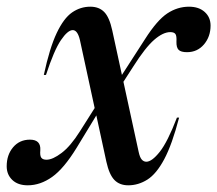

<svg xmlns="http://www.w3.org/2000/svg" viewBox="-65 -543 650 574"><path d="M470.5 -191.5Q449.5 -111 426 -67Q402.5 -23 375.5 -6Q348.5 11 318.5 11Q292.5 11 277 -5Q261.5 -21 253 -59.5L223 -198L164 -101Q126 -39 90.8 -14Q55.5 11 18 11Q-11.5 11 -28.2 -5Q-45 -21 -45 -46Q-45 -80 -25.8 -102.8Q-6.5 -125.5 24.5 -125.5Q57.5 -125.5 55.5 -94Q54 -77.5 58.5 -71.5Q63 -65.5 74 -65.5Q92.5 -65.5 119.2 -85.8Q146 -106 174 -150.5L218 -220L174 -423Q167 -453 152.5 -453Q137.5 -453 117 -422.8Q96.5 -392.5 72.5 -319H66Q83.5 -400 104.5 -444.2Q125.5 -488.5 150.5 -505.8Q175.5 -523 205 -523Q231 -523 246.5 -507.2Q262 -491.5 270.5 -452.5L299.5 -319L368.5 -426Q404.5 -482.5 435 -502.8Q465.5 -523 500 -523Q529.5 -523 547 -507.2Q564.5 -491.5 564.5 -466.5Q564.5 -433.5 544.8 -410.2Q525 -387 494 -387Q476 -387 469 -394Q462 -401 462.5 -418.5Q463.5 -435.5 459.5 -441.2Q455.5 -447 444 -447Q422.5 -447 396 -424Q369.5 -401 334 -345L304 -298.5L349.5 -89Q353 -72.5 358.8 -66Q364.5 -59.5 372.5 -59.5Q389 -59.5 412.5 -89Q436 -118.5 464 -191.5Z"/></svg>

Font: Newsreader Display Medium
Style: Italic
Weight: 500
Italic angle: -17°
Designer: Hugues Gentile
Foundry: Production Type
Version: Version 1.001